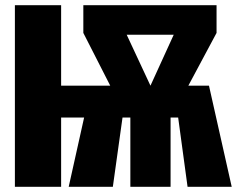

<svg xmlns="http://www.w3.org/2000/svg" viewBox="-20 -715 907 735"><path d="M780 -387 867 0H698L662 -265H633V0H479V-265H449L412 0H243L302 -265H214V0H37V-695H214V-387H402L299 -589V-695H809V-589L701 -387ZM645 -582H465L556 -387Z"/></svg>

Font: Fira Sans Extra Condensed ExtraBold
Style: Regular
Weight: 800
Width: 1
Designer: Carrois Corporate & Edenspiekermann AG
Foundry: Carrois Corporate GbR & Edenspiekermann AG
Version: Version 4.203